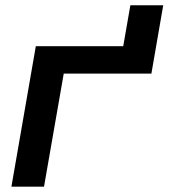

<svg xmlns="http://www.w3.org/2000/svg" viewBox="-20 -702 634 722"><path d="M549.3 -425.3 593.8 -682.1H470.2L443.4 -528.3H114.7L22.9 0H145.5L219.7 -425.3Z"/></svg>

Font: Roboto Mono SemiBold
Style: Italic
Weight: 600
Italic angle: -10°
Monospace: yes
Designer: Google
Version: Version 3.000